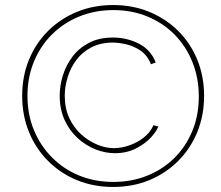

<svg xmlns="http://www.w3.org/2000/svg" viewBox="-20 -735 876 762"><path d="M429 7Q351 7 285.5 -20Q220 -47 171 -96Q122 -145 95 -211Q68 -277 68 -355Q68 -432 95 -498Q122 -564 171 -612.5Q220 -661 285.5 -688Q351 -715 429 -715Q507 -715 572.5 -688Q638 -661 687 -612.5Q736 -564 763 -498Q790 -432 790 -355Q790 -277 763 -211Q736 -145 687 -96Q638 -47 572.5 -20Q507 7 429 7ZM430 -13Q502 -13 563.5 -37.5Q625 -62 671 -107Q717 -152 743 -214.5Q769 -277 769 -352Q769 -426 743.5 -489Q718 -552 672.5 -598Q627 -644 565 -669.5Q503 -695 430 -695Q357 -695 294.5 -669.5Q232 -644 186 -598Q140 -552 114.5 -490Q89 -428 89 -354Q89 -281 114.5 -219Q140 -157 186 -110.5Q232 -64 294 -38.5Q356 -13 430 -13ZM436 -127Q398 -127 359.5 -142Q321 -157 288.5 -186.5Q256 -216 236.5 -258.5Q217 -301 217 -355Q217 -395 229.5 -435.5Q242 -476 267.5 -510Q293 -544 333 -565Q373 -586 428 -586Q484 -586 531.5 -561.5Q579 -537 598 -487L579 -480Q564 -517 536.5 -535Q509 -553 479.5 -559.5Q450 -566 428 -566Q379 -566 342.5 -547Q306 -528 283 -497Q260 -466 248.5 -428.5Q237 -391 237 -355Q237 -305 255 -266.5Q273 -228 302.5 -201.5Q332 -175 366 -161Q400 -147 432 -147Q461 -147 493 -158Q525 -169 551 -189.5Q577 -210 589 -238L608 -233Q603 -216 580 -190.5Q557 -165 520 -146Q483 -127 436 -127Z"/></svg>

Font: Raleway Thin Thin
Style: Italic
Weight: 250
Italic angle: -12°
Version: Version 4.026